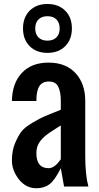

<svg xmlns="http://www.w3.org/2000/svg" viewBox="-20 -954 506 982"><path d="M88.9 -280.3Q106 -302.7 146 -326.2Q186 -349.6 206.5 -358.4Q227.1 -367.2 256.8 -378.9Q286.6 -390.6 291 -392.6V-437.5Q291 -484.4 277.8 -510.7Q264.6 -537.1 230.5 -537.1Q196.3 -537.1 181.2 -513.2Q166 -489.3 166 -437.5H41Q42 -527.3 91.3 -580.6Q140.6 -633.8 228.5 -633.8Q316.4 -633.8 366.2 -580.1Q416 -526.4 416 -437.5V-156.2Q416 -58.6 432.1 0H307.6L291 -93.8Q259.8 -31.2 232.4 -11.2Q205.1 8.8 166 8.8Q113.3 8.8 77.1 -36.1Q41 -82 41 -132.8Q41 -183.6 56.6 -220.7Q72.3 -257.8 88.9 -280.3ZM228.5 -93.8Q257.3 -93.8 284.7 -131.3Q290 -138.7 291 -139.6V-312.5Q283.2 -307.1 265.1 -295.9Q247.1 -284.2 236.3 -277.3Q202.1 -254.9 184.1 -230Q166 -205.1 166 -171.4Q166 -93.8 228.5 -93.8ZM176.8 -762.7Q193.4 -746.1 222.7 -746.1Q252 -746.1 268.6 -762.7Q285.2 -779.3 285.2 -808.6Q285.2 -837.9 268.6 -854.5Q252 -871.1 222.7 -871.1Q193.4 -871.1 176.8 -854.5Q160.2 -837.9 160.2 -808.6Q160.2 -779.3 176.8 -762.7ZM313.5 -717.8Q279.3 -683.6 222.7 -683.6Q166 -683.6 131.8 -717.8Q97.7 -752 97.7 -808.6Q97.7 -865.2 131.8 -899.4Q166 -933.6 222.7 -933.6Q279.3 -933.6 313.5 -899.4Q347.7 -865.2 347.7 -808.6Q347.7 -752 313.5 -717.8Z"/></svg>

Font: Oswald-Regular
Style: Regular
Weight: 400
Designer: vernon adams
Foundry: vernon adams
Version: Version 2.002; ttfautohint (v0.92.18-e454-dirty) -l 8 -r 50 